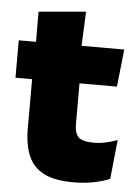

<svg xmlns="http://www.w3.org/2000/svg" viewBox="-48 -658 507 708"><g transform="rotate(5 205.0 -304.5)"><path d="M249 11.5Q180.5 11.5 140.2 -9.2Q100 -30 82.8 -71Q65.5 -112 65.5 -172V-436H241V-202Q241 -170 255.5 -155.2Q270 -140.5 312.5 -140.5Q335.5 -140.5 358.2 -145.8Q381 -151 399.5 -158L384.5 -13Q358.5 -2 324.5 4.8Q290.5 11.5 249 11.5ZM4 -354V-492.5H394.5L379.5 -354ZM68 -480.5 67.5 -604 242 -619.5 236 -480.5Z"/></g></svg>

Font: Anek Telugu ExtraBold
Style: Regular
Weight: 800
Designer: Omkar Bhoir (Telugu), Yesha Goshar (Latin)
Foundry: Ek Type
Version: Version 1.003